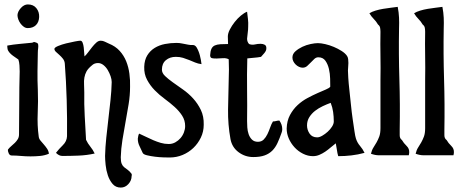

<svg xmlns="http://www.w3.org/2000/svg" viewBox="-20 -706 2083 868"><path d="M106 -686Q131 -686 144.5 -669Q158 -652 157 -629Q156 -606 142.5 -592.5Q129 -579 105 -579Q96 -579 87.5 -585Q79 -591 72.5 -600Q66 -609 62.5 -619Q59 -629 59 -638Q60 -654 74.5 -670Q89 -686 106 -686ZM126 -513Q130 -516 136 -516Q146 -514 152 -508Q154 -498 152.5 -488Q151 -478 151 -468Q150 -426 149.5 -384Q149 -342 151 -300Q153 -249 150.5 -194.5Q148 -140 155 -89Q156 -79 163 -70.5Q170 -62 178 -53Q186 -44 193 -33.5Q200 -23 201 -11Q182 -3 161 -1Q140 1 118 1Q96 1 74.5 -1Q53 -3 33 -3Q24 -3 19.5 -12.5Q15 -22 16 -30Q23 -39 31.5 -46Q40 -53 47.5 -60.5Q55 -68 60.5 -77Q66 -86 66 -99Q67 -170 67 -240.5Q67 -311 69 -383Q69 -395 68 -410.5Q67 -426 63 -437Q55 -443 46.5 -448.5Q38 -454 30.5 -460.5Q23 -467 18 -475Q13 -483 13 -494V-500Q41 -505 69 -507.5Q97 -510 126 -513Z M343 -522Q350 -522 353.5 -513Q357 -504 358.5 -492Q360 -480 360.5 -468.5Q361 -457 362 -451Q369 -457 378 -469Q387 -481 396.5 -493Q406 -505 415.5 -513.5Q425 -522 435 -522Q445 -522 454 -517.5Q463 -513 472 -509Q502 -497 521 -476Q540 -455 550.5 -429Q561 -403 565 -373Q569 -343 568 -314Q568 -275 561.5 -235Q555 -195 547.5 -154.5Q540 -114 533.5 -73.5Q527 -33 526 5Q526 24 530 34Q534 44 541.5 50Q549 56 557.5 62Q566 68 575 80Q577 85 575 90Q575 110 560.5 126Q546 142 526 142Q503 142 489 125.5Q475 109 467.5 86.5Q460 64 457.5 39.5Q455 15 455 -1Q456 -41 460.5 -83.5Q465 -126 470 -168.5Q475 -211 479.5 -253Q484 -295 485 -335Q485 -347 480 -361.5Q475 -376 467 -389.5Q459 -403 447.5 -412Q436 -421 423 -421Q406 -421 395 -410Q378 -396 371 -383Q364 -370 361.5 -355.5Q359 -341 360 -324.5Q361 -308 361 -289Q360 -235 363 -181.5Q366 -128 369 -74Q377 -57 388.5 -43Q400 -29 408 -12Q373 -4 335 -2.5Q297 -1 262 -1Q247 -1 233 -15Q246 -32 264 -49.5Q282 -67 283 -90Q284 -169 281.5 -254.5Q279 -340 273 -418Q272 -431 264.5 -440.5Q257 -450 248.5 -457.5Q240 -465 233 -471.5Q226 -478 226 -485Q226 -491 242.5 -498Q259 -505 279.5 -510Q300 -515 318.5 -518.5Q337 -522 343 -522Z M778 -512Q792 -512 805 -509Q818 -506 831 -504Q841 -502 851 -502.5Q861 -503 868 -493Q878 -477 883.5 -456Q889 -435 891 -416Q875 -418 862 -423.5Q849 -429 835.5 -434.5Q822 -440 807.5 -444.5Q793 -449 775 -449Q748 -449 730 -434Q712 -419 712 -391Q712 -376 726 -362.5Q740 -349 761 -334Q782 -319 807 -301.5Q832 -284 853 -261Q874 -238 888 -209Q902 -180 901 -142Q901 -111 888 -84Q875 -57 854 -37Q833 -17 805.5 -5.5Q778 6 747 6Q738 6 719.5 5.5Q701 5 681 2.5Q661 0 644.5 -4Q628 -8 625 -15Q618 -31 610.5 -46Q603 -61 603 -79Q604 -85 605 -91Q606 -97 609 -102Q625 -95 641 -87Q657 -79 673.5 -72Q690 -65 707 -60Q724 -55 743 -55Q759 -55 772.5 -62.5Q786 -70 796 -81.5Q806 -93 811.5 -107.5Q817 -122 817 -136Q817 -162 803.5 -183Q790 -204 769.5 -222.5Q749 -241 724.5 -259Q700 -277 679.5 -298Q659 -319 645 -345Q631 -371 632 -404Q633 -435 646 -456Q659 -477 679.5 -489.5Q700 -502 725.5 -507Q751 -512 778 -512Z M1097 -653Q1099 -636 1101 -619.5Q1103 -603 1102 -586Q1102 -572 1100 -558.5Q1098 -545 1097 -531Q1097 -517 1106 -507Q1119 -502 1132 -505Q1145 -508 1158 -508Q1169 -508 1177 -503.5Q1185 -499 1184 -486Q1184 -477 1175 -466Q1166 -455 1160 -449Q1144 -446 1129 -445Q1114 -444 1098 -442Q1096 -371 1097 -300.5Q1098 -230 1097 -159Q1097 -146 1098 -130Q1099 -114 1104 -99.5Q1109 -85 1119 -75Q1129 -65 1146 -65Q1162 -65 1172 -75Q1182 -85 1189 -99.5Q1196 -114 1201.5 -130Q1207 -146 1214 -157Q1222 -157 1228.5 -159Q1235 -161 1243 -161Q1256 -143 1256 -122Q1256 -113 1253 -106Q1244 -80 1234.5 -59.5Q1225 -39 1211 -25Q1197 -11 1176.5 -3.5Q1156 4 1125 4Q1088 4 1058.5 -18Q1029 -40 1022 -77Q1010 -143 1011 -211Q1012 -279 1014 -346Q1016 -391 1014 -438Q1003 -444 988 -443Q973 -442 960 -441.5Q947 -441 938.5 -443Q930 -445 930 -456Q931 -475 936 -485.5Q941 -496 951 -500.5Q961 -505 976 -506Q991 -507 1011 -507Q1011 -515 1010.5 -524Q1010 -533 1010 -541Q1010 -555 1019 -572.5Q1028 -590 1041 -606.5Q1054 -623 1069 -635.5Q1084 -648 1097 -653Z M1417 -511Q1431 -511 1450.5 -506.5Q1470 -502 1489 -494Q1508 -486 1524.5 -475.5Q1541 -465 1549 -453Q1553 -447 1554 -438.5Q1555 -430 1555 -421Q1555 -412 1554 -403Q1553 -394 1553 -387Q1553 -378 1554.5 -354Q1556 -330 1559.5 -299Q1563 -268 1566.5 -233Q1570 -198 1574.5 -167Q1579 -136 1582.5 -112.5Q1586 -89 1589 -80Q1595 -61 1607.5 -46.5Q1620 -32 1628 -15Q1599 -7 1569 -3.5Q1539 0 1509 0Q1505 -14 1503 -29Q1501 -44 1498 -58Q1486 -49 1474.5 -39Q1463 -29 1450.5 -20.5Q1438 -12 1424 -6Q1410 0 1395 0Q1372 0 1350 -11Q1328 -22 1311.5 -40Q1295 -58 1285.5 -80Q1276 -102 1276 -125Q1277 -160 1291 -186Q1305 -212 1325.5 -231Q1346 -250 1370.5 -263Q1395 -276 1416.5 -285.5Q1438 -295 1453.5 -301.5Q1469 -308 1473 -314Q1473 -328 1472.5 -350.5Q1472 -373 1467 -394.5Q1462 -416 1451 -431.5Q1440 -447 1419 -447Q1409 -447 1401 -439.5Q1393 -432 1385 -423.5Q1377 -415 1368.5 -407.5Q1360 -400 1348 -400Q1340 -400 1331.5 -404Q1323 -408 1316.5 -414.5Q1310 -421 1306 -429Q1302 -437 1302 -446Q1302 -462 1315.5 -474Q1329 -486 1347 -494.5Q1365 -503 1384.5 -507Q1404 -511 1417 -511ZM1368 -139Q1368 -119 1379.5 -102Q1391 -85 1414 -85Q1424 -85 1437 -92.5Q1450 -100 1461.5 -110.5Q1473 -121 1481 -133.5Q1489 -146 1489 -157Q1489 -179 1486 -200Q1483 -221 1475 -241Q1458 -235 1439 -226Q1420 -217 1404.5 -205Q1389 -193 1378.5 -176.5Q1368 -160 1368 -139Z M1778 -675Q1783 -649 1784 -626Q1785 -603 1784 -577Q1782 -462 1785.5 -348.5Q1789 -235 1787 -120Q1787 -109 1787 -94.5Q1787 -80 1797 -73Q1805 -59 1818 -46.5Q1831 -34 1830 -17Q1830 -12 1828 -4H1693Q1676 -4 1657 -11Q1661 -28 1668.5 -39.5Q1676 -51 1682.5 -62.5Q1689 -74 1694.5 -88.5Q1700 -103 1700 -127V-345Q1701 -399 1700 -453Q1699 -507 1700 -562Q1700 -571 1698.5 -580Q1697 -589 1689 -595Q1681 -609 1669.5 -620.5Q1658 -632 1650 -646Q1661 -653 1677.5 -658Q1694 -663 1712 -666Q1730 -669 1747 -671Q1764 -673 1778 -675Z M1980 -675Q1985 -649 1986 -626Q1987 -603 1986 -577Q1984 -462 1987.5 -348.5Q1991 -235 1989 -120Q1989 -109 1989 -94.5Q1989 -80 1999 -73Q2007 -59 2020 -46.5Q2033 -34 2032 -17Q2032 -12 2030 -4H1895Q1878 -4 1859 -11Q1863 -28 1870.5 -39.5Q1878 -51 1884.5 -62.5Q1891 -74 1896.5 -88.5Q1902 -103 1902 -127V-345Q1903 -399 1902 -453Q1901 -507 1902 -562Q1902 -571 1900.5 -580Q1899 -589 1891 -595Q1883 -609 1871.5 -620.5Q1860 -632 1852 -646Q1863 -653 1879.5 -658Q1896 -663 1914 -666Q1932 -669 1949 -671Q1966 -673 1980 -675Z"/></svg>

Font: Teutonic
Style: Regular
Weight: 400
Designer: Peter Wiegel
Foundry: Peter Wiegel
Version: 1.000